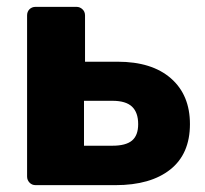

<svg xmlns="http://www.w3.org/2000/svg" viewBox="-20 -540 599 560"><path d="M84 0Q73 0 66 -7.5Q59 -15 59 -25V-495Q59 -506 66 -513Q73 -520 84 -520H203Q213 -520 220.5 -513Q228 -506 228 -495V-360H323Q423 -360 478.5 -311.5Q534 -263 534 -178Q534 -91 476.5 -45.5Q419 0 317 0ZM225 -115H308Q347 -115 365 -130Q383 -145 383 -178Q383 -212 365 -229Q347 -246 308 -246H225Z"/></svg>

Font: Rubik
Style: Bold
Weight: 700
Designer: Hubert and Fischer
Foundry: Hubert and Fischer
Version: Version 2.300;gftools[0.9.30]